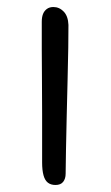

<svg xmlns="http://www.w3.org/2000/svg" viewBox="-20 -516 316 547"><path d="M138 11Q125 11 116.5 4.5Q108 -2 104 -16.5Q100 -31 100 -53Q100 -136 100 -194Q100 -252 99.5 -295Q99 -338 99 -375Q99 -412 99 -454Q99 -467 102.5 -476Q106 -485 113.5 -490.5Q121 -496 132 -496Q149 -496 161.5 -483Q174 -470 175 -445Q175 -422 174.5 -380Q174 -338 172.5 -286.5Q171 -235 170 -183.5Q169 -132 168 -89Q167 -46 167 -21Q167 -7 160 2Q153 11 138 11Z"/></svg>

Font: Shantell Sans Light
Style: Regular
Weight: 300
Designer: Stephen Nixon, Anya Danilova, Shantell Martin
Foundry: Arrow Type
Version: Version 1.011;[c5ecc13dd]